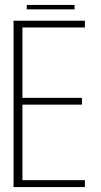

<svg xmlns="http://www.w3.org/2000/svg" viewBox="-20 -759 411 779"><path d="M35 0V-675H324.5V-647.5H71V-362H312.5V-334.5H71V-28H324.5V0ZM88.5 -721V-739H282.5V-721Z"/></svg>

Font: Anybody ExtraLight
Style: Regular
Weight: 200
Designer: Tyler Finck
Foundry: Etcetera Type Company
Version: Version 1.010; ttfautohint (v1.8.3) -l 8 -r 50 -G 200 -x 14 